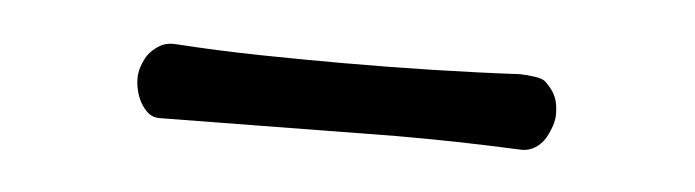

<svg xmlns="http://www.w3.org/2000/svg" viewBox="-23 -663 474 131"><g transform="rotate(5 214.0 -597.5)"><path d="M87.4 -571.3Q83 -571.3 79.8 -574Q76.7 -576.7 74.5 -580.6Q72.3 -584.5 71.3 -588.9Q70.3 -593.3 70.3 -597.2Q70.3 -602.1 72.5 -607.4Q74.7 -612.8 77.6 -615.7Q80.1 -618.2 83.7 -620.4Q87.4 -622.6 92.8 -622.6Q123.5 -620.6 151.9 -620.1Q180.2 -619.6 207.5 -619.6Q272 -619.6 330.1 -622.6Q334 -622.6 339.8 -621.8Q345.7 -621.1 348.1 -618.7Q353.5 -613.3 355.2 -608.6Q356.9 -604 356.9 -597.2Q356.9 -593.8 355.5 -589.4Q354 -585 351.6 -580.8Q349.1 -576.7 345 -574Q340.8 -571.3 335.9 -571.3Q312.5 -572.3 291.5 -572.8Q270.5 -573.2 250 -573.2Z"/></g></svg>

Font: IM FELL French Canon SC
Style: Regular
Weight: 400
Designer: Igino Marini
Foundry: Igino Marini
Version: 3.00